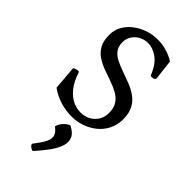

<svg xmlns="http://www.w3.org/2000/svg" viewBox="-336 -853 1295 1295"><g transform="rotate(45 311.5 -206.0)"><path d="M70 -227Q72 -232 82.5 -236Q93 -240 104 -241Q115 -242 117 -235Q139 -168 171.5 -128Q204 -88 241 -70.5Q278 -53 314 -53Q376 -53 415.5 -91Q455 -129 455 -186Q455 -235 435 -265Q415 -295 381.5 -313.5Q348 -332 308.5 -345.5Q269 -359 229.5 -373.5Q190 -388 156.5 -410Q123 -432 103 -468Q83 -504 83 -561Q83 -606 104 -644Q125 -682 161 -710Q197 -738 242.5 -754Q288 -770 337 -770Q423 -770 500 -724L517 -579Q518 -572 509.5 -567Q501 -562 490.5 -561.5Q480 -561 475 -565Q444 -643 398.5 -675Q353 -707 308 -707Q274 -707 245 -691.5Q216 -676 198.5 -649Q181 -622 181 -588Q181 -547 201 -521.5Q221 -496 254.5 -479.5Q288 -463 327.5 -449.5Q367 -436 406.5 -420.5Q446 -405 479.5 -381Q513 -357 533 -319.5Q553 -282 553 -225Q553 -169 530.5 -125.5Q508 -82 470.5 -52Q433 -22 387 -6.5Q341 9 294 9Q239 9 185 -7Q131 -23 84 -57ZM261 135Q263 121 273.5 104.5Q284 88 299.5 74.5Q315 61 331 57Q379 81 392 113.5Q405 146 392 185Q379 224 347.5 267Q316 310 276 355Q272 361 260.5 355.5Q249 350 240.5 340.5Q232 331 236 325Q272 279 289.5 246Q307 213 301.5 187Q296 161 261 135Z"/></g></svg>

Font: Anvers
Style: Regular
Weight: 400
Designer: Ishtar van Looy
Version: Version 1.000